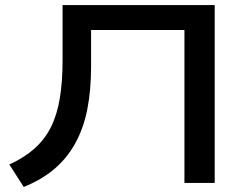

<svg xmlns="http://www.w3.org/2000/svg" viewBox="-20 -725 983 761"><path d="M74 16 17 -73Q76 -100 116.5 -136Q157 -172 181.5 -220.5Q206 -269 217 -335Q228 -401 228 -486V-705H831V0H711V-606H341V-462Q341 -367 326 -291.5Q311 -216 278 -156.5Q245 -97 194.5 -54.5Q144 -12 74 16Z"/></svg>

Font: Nunito Sans 10pt Expanded SemiBold
Style: Regular
Weight: 600
Width: 7
Designer: Vernon Adams
Foundry: Vernon Adams
Version: Version 3.101;gftools[0.9.27]